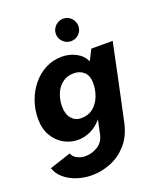

<svg xmlns="http://www.w3.org/2000/svg" viewBox="-187 -822 947 1132"><g transform="rotate(-20 286.0 -256.0)"><path d="M194 207Q144 207 99 192Q54 177 22 149.5Q-10 122 -22 85L112 41Q119 63 143 75.5Q167 88 196 88Q235 88 272 65.5Q309 43 319 -6L337 -91Q306 -54 267 -35.5Q228 -17 187 -17Q140 -17 98.5 -40.5Q57 -64 31.5 -108Q6 -152 6 -214Q6 -271 24.5 -324Q43 -377 77.5 -419.5Q112 -462 159 -486.5Q206 -511 262 -511Q310 -511 350 -490Q390 -469 409 -429L443 -496H577Q552 -377 527 -257Q502 -137 476 -18Q458 62 413.5 111.5Q369 161 311 184Q253 207 194 207ZM247 -131Q293 -131 323 -155.5Q353 -180 368.5 -219Q384 -258 384 -301Q384 -348 359 -371.5Q334 -395 296 -395Q253 -395 223.5 -372.5Q194 -350 179 -313Q164 -276 164 -234Q164 -185 187.5 -158Q211 -131 247 -131ZM347 -578Q318 -578 297 -598.5Q276 -619 276 -648Q276 -677 297 -698Q318 -719 347 -719Q376 -719 396.5 -698Q417 -677 417 -648Q417 -619 396.5 -598.5Q376 -578 347 -578Z"/></g></svg>

Font: Atkinson Hyperlegible
Style: Bold Italic
Weight: 700
Italic angle: -12°
Designer: Elliott Scott, Megan Eiswerth, Linus Boman, Theodore Petrosky
Foundry: Braille Institute
Version: Version 1.006; ttfautohint (v1.8.3)